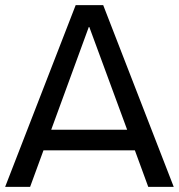

<svg xmlns="http://www.w3.org/2000/svg" viewBox="-23 -726 695 746"><path d="M-3 0H94L146 -142H501L553 0H652L378 -706H271ZM176 -222 322 -621H324L471 -222Z"/></svg>

Font: Alpha Lyrae Medium
Style: Regular
Weight: 500
Designer: Nikolay Petroussenko, Plamen Motev
Foundry: Fontfabric LLC
Version: Version 1.000;hotconv 1.0.109;makeotfexe 2.5.65596